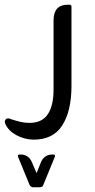

<svg xmlns="http://www.w3.org/2000/svg" viewBox="-110 -378 403 814"><path d="M177 -358H184Q193 -358 193 -350V-13Q193 92 154 153.5Q115 215 30 214Q-7 213 -40.5 195Q-74 177 -87 148Q-92 137 -87.5 130.5Q-83 124 -76 124Q-72 124 -68 125.5Q-64 127 -61 128Q-39 135 -22 139Q-5 143 17 143Q70 142 93.5 105Q117 68 117 4V-291Q117 -358 177 -358ZM113 277Q121 277 122.5 279Q124 281 122 288L74 405Q71 416 58 416H31Q20 416 15 405L-33 288Q-35 281 -33 279Q-31 277 -23 277Q11 277 25 309L45 356L64 309Q78 277 113 277Z"/></svg>

Font: Zain
Style: Regular
Weight: 400
Designer: Zain,Boutros
Foundry: Mobile Telecommunications Company (Zain), 2024
Version: Version 1.51; ttfautohint (v1.8.4)